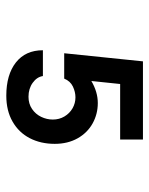

<svg xmlns="http://www.w3.org/2000/svg" viewBox="52 -582 496 640"><g transform="rotate(90 300.0 -262.0)"><path d="M147.5 -157H233.5Q236.5 -137 256 -123Q275.5 -109 302.5 -109Q326 -109 343.2 -120.8Q360.5 -132.5 369.5 -151.2Q378.5 -170 378.5 -190Q378.5 -211.5 368.2 -228.8Q358 -246 341 -255.8Q324 -265.5 304.5 -265.5Q286.5 -265.5 268.5 -257Q250.5 -248.5 242 -228H157.5L184.5 -490.5H445V-414.5H260L250 -318.5Q286.5 -340 323.5 -340Q360 -340 391.2 -322.8Q422.5 -305.5 441 -272.8Q459.5 -240 459.5 -196.5Q459.5 -149.5 440.5 -113Q421.5 -76.5 385.2 -55.8Q349 -35 299 -35Q229 -35 188.2 -67Q147.5 -99 147.5 -157Z"/></g></svg>

Font: JuliaMono SemiBold
Style: Regular
Weight: 600
Monospace: yes
Designer: cormullion
Foundry: corm
Version: Version 0.055; ttfautohint (v1.8.4)